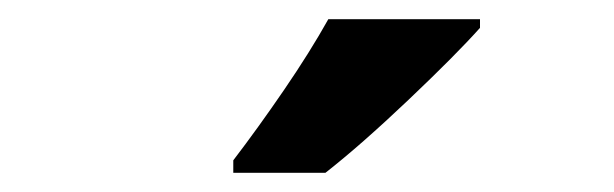

<svg xmlns="http://www.w3.org/2000/svg" viewBox="-20 -786 640 200"><path d="M319 -606Q356 -635 405.5 -682Q455 -729 480 -757V-766H322Q303 -732 276 -692.5Q249 -653 223 -619V-606Z"/></svg>

Font: Noto Sans Mono UI
Style: Bold
Weight: 700
Designer: Monotype Design team
Foundry: Monotype Imaging Inc.
Version: 1.000